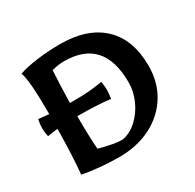

<svg xmlns="http://www.w3.org/2000/svg" viewBox="-123 -668 824 810"><g transform="rotate(-30 289.0 -263.0)"><path d="M539 -266Q539 -186 501 -124.5Q463 -63 395.5 -28.5Q328 6 240 6Q195 6 147 1.5Q99 -3 63 -10Q71 -92 73 -228L23 -221Q18 -243 18 -262Q18 -281 23 -304L53 -301L74 -299V-300Q74 -466 58 -505Q91 -517 146.5 -524.5Q202 -532 260 -532Q394 -532 466.5 -463Q539 -394 539 -266ZM431 -248Q431 -461 239 -461Q208 -461 179 -452Q175 -387 173 -296H182Q237 -296 266.5 -298.5Q296 -301 332 -307Q336 -281 336 -266Q336 -252 332 -224Q273 -232 172 -232V-227Q172 -136 177 -71Q249 -51 287 -51Q326 -57 359 -87Q392 -117 411.5 -160Q431 -203 431 -248Z"/></g></svg>

Font: Mirza Medium
Style: Regular
Weight: 500
Designer: Arabic design by Kourosh Beigpour, Latin design by Eduardo Tunni, engineering by Lasse Fister
Version: Version 1.0010g